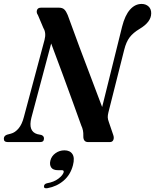

<svg xmlns="http://www.w3.org/2000/svg" viewBox="-41 -740 808 1000"><path d="M122.5 -127Q104.5 -56 153 -41.5L174.5 -37Q188.5 -31.5 188 -18.5Q188 0 168 0H0Q-21.5 0 -21 -17.5Q-21 -32.5 -4.5 -38.5L16 -44Q37.5 -49.5 55.8 -71.2Q74 -93 83.5 -131L191 -532.5Q200.5 -569 185 -594L156.5 -661.5Q147.5 -674 151.5 -687Q155.5 -700 172.5 -700H266Q284 -700 293.8 -690.8Q303.5 -681.5 311.5 -662Q341 -580 372.5 -496Q404 -412 434.5 -332Q465 -252 491 -182.5L595 -601.5Q610 -660.5 636.2 -690Q662.5 -719.5 696.5 -719.5Q718.5 -719.5 732.8 -706.2Q747 -693 746.5 -670Q746 -625 686 -589.5Q652.5 -569.5 634.2 -545.5Q616 -521.5 606 -481L523.5 -154Q520 -140 520.2 -129.2Q520.5 -118.5 526 -104L549 -36.5Q554 -22 549.2 -11Q544.5 0 531 0H418Q392 0 393 -32Q393.5 -48 391 -60.5Q388.5 -73 382 -87Q365.5 -133.5 340 -203.5Q314.5 -273.5 284.8 -354.5Q255 -435.5 225.5 -513.5ZM262 146.5Q235 146.5 225.5 132Q216 117.5 221.5 96Q227.5 72.5 248.2 57.8Q269 43 294.5 43Q323.5 43 336.2 62.5Q349 82 339 120.5Q326 170.5 290.2 201Q254.5 231.5 206.5 240Q187 243.5 188 230Q189 218 203.5 214.5Q240.5 208 263.2 190.5Q286 173 290.5 157.5Q293 146.5 282 146.5Z"/></svg>

Font: Fraunces 144pt Soft SemiBold
Style: Italic
Weight: 600
Italic angle: -16°
Version: Version 1.000;[b76b70a41]